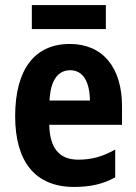

<svg xmlns="http://www.w3.org/2000/svg" viewBox="-20 -730 539 760"><path d="M399 -710H106V-615H399ZM256 -556C118 -556 40 -456 40 -270C40 -92 118 10 273 10C339 10 389 -2 436 -28V-138C386 -110 343 -98 290 -98C214 -98 177 -144 175 -236H463V-309C463 -463 387 -556 256 -556ZM258 -452C309 -452 335 -406 336 -332H176C180 -415 211 -452 258 -452Z"/></svg>

Font: Noto Sans Georgian Condensed Bold
Style: Regular
Weight: 700
Width: 3
Designer: Monotype Design Team, Akaki Razmadze
Foundry: Google LLC
Version: Version 2.005